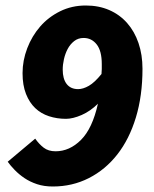

<svg xmlns="http://www.w3.org/2000/svg" viewBox="-20 -666 560 698"><path d="M264 -342Q282 -342 303 -354Q324 -366 349 -397Q350 -406 350 -415Q350 -424 350 -433Q350 -481 331.5 -504.5Q313 -528 284 -528Q264 -528 249.5 -516.5Q235 -505 226 -488Q217 -471 212.5 -451Q208 -431 208 -413Q208 -379 222.5 -360.5Q237 -342 264 -342ZM172 12Q140 12 114.5 3.5Q89 -5 69 -18.5Q49 -32 33.5 -48Q18 -64 8 -78L108 -162Q122 -142 139 -129Q156 -116 182 -116Q233 -116 274.5 -157.5Q316 -199 336 -289Q323 -276 308 -265.5Q293 -255 277 -248Q261 -241 246.5 -237.5Q232 -234 220 -234Q187 -234 158 -243.5Q129 -253 108 -273Q87 -293 74.5 -324.5Q62 -356 62 -400Q62 -446 79 -490.5Q96 -535 126 -569.5Q156 -604 198.5 -625Q241 -646 292 -646Q339 -646 377 -629.5Q415 -613 442 -582.5Q469 -552 483.5 -509.5Q498 -467 498 -416Q498 -318 474 -239Q450 -160 406.5 -104.5Q363 -49 303 -18.5Q243 12 172 12Z"/></svg>

Font: TypoPRO Source Sans Pro
Style: Italic
Weight: 900
Italic angle: -11°
Designer: Paul D. Hunt
Foundry: Adobe Systems Incorporated
Version: Version 1.075;PS 2.000;hotconv 1.0.86;makeotf.lib2.5.63406